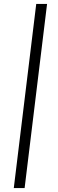

<svg xmlns="http://www.w3.org/2000/svg" viewBox="-20 -795 295 975"><path d="M50 160 164 -775H219L105 160Z"/></svg>

Font: Inclusive Sans Light
Style: Italic
Weight: 300
Italic angle: -7°
Designer: Olivia King
Foundry: Olivia King
Version: Version 2.004